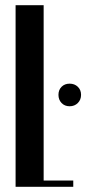

<svg xmlns="http://www.w3.org/2000/svg" viewBox="-20 -719 332 739"><path d="M148 -699V-24H262V0H40V-699ZM205 -354Q205 -373 217 -385Q229 -397 248 -397Q267 -397 279.5 -385Q292 -373 292 -354Q292 -335 279.5 -322.5Q267 -310 248 -310Q229 -310 217 -322.5Q205 -335 205 -354Z"/></svg>

Font: Moniqa Extra Bold Narrow Heading
Style: Regular
Weight: 800
Width: 4
Designer: Rajesh Rajput
Foundry: Rajesh Rajput
Version: Version 1.000;December 15, 2022;FontCreator 14.0.0.2794 32-b